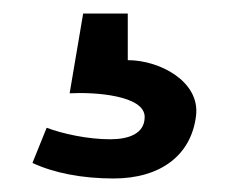

<svg xmlns="http://www.w3.org/2000/svg" viewBox="-20 -34 343 284"><path d="M28 207C60 222 102 230 148 230C217 230 263 196 270 137C276 87 217 55 169 55V-14H103L83 104C120 102 194 107 194 139C194 164 170 172 143 172C110 172 73 164 49 155Z"/></svg>

Font: Charger Sport
Style: Nrw
Weight: 400
Designer: Jasper
Foundry: Cannot Into Space Fonts
Version: Version 1.1